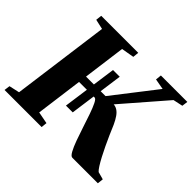

<svg xmlns="http://www.w3.org/2000/svg" viewBox="-173 -962 1181 1181"><g transform="rotate(45 417.5 -371.5)"><path d="M328.5 -199 378.5 -558.5H437L387.5 -199ZM583 0Q570.5 0 556.2 -25.8Q542 -51.5 527 -92.8Q512 -134 497.2 -179.8Q482.5 -225.5 468.2 -266.5Q454 -307.5 441.2 -333.2Q428.5 -359 418 -359H258.5L265 -412.5H459.5L676.5 -692L606.5 -704.5L610.5 -743H840.5L835.5 -704.5L772.5 -691L483 -357L524 -412.5Q545.5 -412.5 562 -402.2Q578.5 -392 592.2 -372.2Q606 -352.5 619.2 -323.8Q632.5 -295 647.5 -258Q661.5 -226.5 677 -193.8Q692.5 -161 708 -131.8Q723.5 -102.5 737 -81.2Q750.5 -60 760 -52L809.5 -38.5L805 0ZM-6.5 0 -1.5 -38 66.5 -53 152 -689.5 87 -704 91.5 -743H413.5L409.5 -704L326.5 -689.5L242 -53L320 -38L316 0Z"/></g></svg>

Font: Merriweather 72pt Black
Style: Italic
Weight: 900
Italic angle: -7.8°
Version: Version 2.101